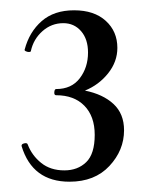

<svg xmlns="http://www.w3.org/2000/svg" viewBox="-20 -749 291 373"><path d="M221 -496Q221 -457 192.5 -426.5Q164 -396 115 -396Q43 -396 22 -465Q21 -469 27 -470.5Q33 -472 34 -468Q42 -447 60 -432.5Q78 -418 105 -418Q131 -418 147.5 -434Q164 -450 164 -487Q164 -523 144 -543.5Q124 -564 89 -564Q85 -564 85.5 -570Q86 -576 89 -576Q119 -576 135 -597Q151 -618 151 -647Q151 -673 137.5 -688.5Q124 -704 103 -704Q80 -704 62.5 -688.5Q45 -673 40 -650Q40 -648 36 -648Q33 -648 30 -649.5Q27 -651 28 -653Q37 -687 61 -708Q85 -729 124 -729Q163 -729 185.5 -708.5Q208 -688 208 -656Q208 -629 190 -606.5Q172 -584 145 -573Q180 -566 200.5 -547Q221 -528 221 -496Z"/></svg>

Font: Cormorant Infant Medium
Style: Regular
Weight: 500
Designer: Christian Thalmann (Catharsis Fonts)
Version: Version 3.000